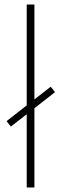

<svg xmlns="http://www.w3.org/2000/svg" viewBox="-20 -828 270 848"><path d="M223 -421 132 -350V0H98V-323.5L28 -269L9 -293L98 -362.5V-808H132V-389L204 -445Z"/></svg>

Font: Encode Sans Expanded Thin
Style: Regular
Weight: 250
Width: 7
Designer: Multiple Designers
Foundry: Impallari Type
Version: Version 2.000